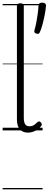

<svg xmlns="http://www.w3.org/2000/svg" viewBox="-20 -986 368 1452"><path d="M192 17Q152 17 130 -8Q108 -33 108 -82V-942Q108 -952 114 -956.5Q120 -961 133 -961Q147 -961 153.5 -956.5Q160 -952 160 -942V-94Q160 -63 170 -47Q180 -31 202 -31Q213 -31 223 -34Q233 -37 243 -44.5Q253 -52 263 -62Q269 -68 275.5 -68Q282 -68 289 -60Q294 -55 295.5 -48.5Q297 -42 293 -35Q282 -19 265.5 -7.5Q249 4 230 10.5Q211 17 192 17ZM254 -732Q243 -736 240.5 -742Q238 -748 241 -759Q248 -782 254.5 -815Q261 -848 265.5 -882.5Q270 -917 271 -943Q271 -952 277 -959Q283 -966 298 -966Q314 -966 321.5 -959Q329 -952 328 -943Q326 -915 319 -878Q312 -841 302.5 -805Q293 -769 282 -744Q279 -736 273.5 -732Q268 -728 254 -732ZM0 436H302V446H0ZM0 -20H302V0H0ZM0 -505H302V-500H0ZM0 -956H302V-946H0Z"/></svg>

Font: Playwrite HU Guides
Style: Regular
Weight: 400
Designer: Veronika Burian, José Scaglione
Foundry: TypeTogether
Version: Version 1.003